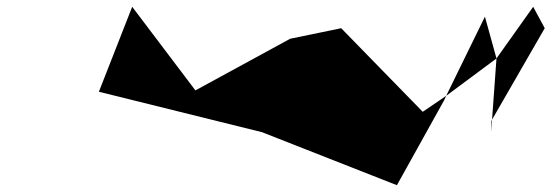

<svg xmlns="http://www.w3.org/2000/svg" viewBox="-20 -795 1623 565"><path d="M271 -525 751 -406C882 -354 1017 -302 1148 -250L1287 -500L1293 -513L1224 -466L984 -712L834 -681L555 -529L369 -775ZM1293 -513 1441 -623 1407 -746ZM1441 -623 1428 -443 1583 -712 1549 -775ZM1426 -438V-406L1428 -443Z"/></svg>

Font: bitstorm
Style: maxextobl
Weight: 400
Version: Version 0.2